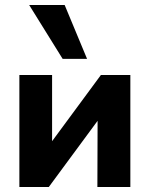

<svg xmlns="http://www.w3.org/2000/svg" viewBox="-20 -743 595 763"><path d="M57 0V-445H187V-129H148L381 -445H498V0H367L368 -316H407L174 0ZM229 -509 96 -723H237L326 -509Z"/></svg>

Font: Nunito Sans 12pt ExtraLight
Style: Weight 830 Width 84 Optical size 12.0 YTLC 445
Weight: 830
Width: 4
Designer: Vernon Adams
Foundry: Vernon Adams
Version: Version 3.101;gftools[0.9.27]